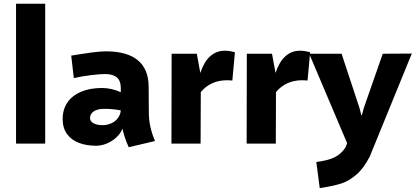

<svg xmlns="http://www.w3.org/2000/svg" viewBox="-20 -760 2199 1016"><path d="M64.9 -740.2H219.2V0H64.9Z M661.1 19Q638.2 -31.7 627.9 -79.1Q618.7 -54.7 596.7 -33.9Q574.7 -13.2 546.1 -1Q517.6 11.2 488.3 11.2Q437.5 11.2 397.7 -3.9Q357.9 -19 334.7 -50.8Q311.5 -82.5 311.5 -129.9Q311.5 -180.7 336.9 -217.8Q362.3 -254.9 409.4 -274.7Q456.5 -294.4 520 -294.4Q569.8 -294.4 619.1 -272V-294.9Q619.1 -333 597.9 -350.6Q576.7 -368.2 535.2 -368.2Q509.3 -368.2 460.7 -362.3Q412.1 -356.4 370.6 -346.7L356.9 -465.8Q432.1 -478 472.9 -483.2Q513.7 -488.3 541.5 -488.3Q651.9 -488.3 709 -441.4Q766.1 -394.5 766.6 -301.8L767.6 -161.1Q768.1 -88.9 800.3 -13.7ZM619.1 -175.8Q578.6 -184.1 532.2 -184.1Q496.6 -184.1 476.3 -170.9Q456.1 -157.7 456.5 -134.3Q456.5 -118.2 474.6 -107.9Q492.7 -97.7 521 -97.7Q548.8 -97.7 570.6 -108.2Q592.3 -118.7 605 -136.7Q617.7 -154.8 619.1 -175.8Z M1170.4 -491.7Q1193.8 -491.7 1223.1 -483.4L1209.5 -334Q1195.8 -335.4 1182.6 -335.4Q1094.2 -335.4 1042.5 -272.5L1041.5 0H887.2L888.2 -475.6H1021.5L1040 -374Q1079.1 -491.7 1170.4 -491.7Z M1568.4 -491.7Q1591.8 -491.7 1621.1 -483.4L1607.4 -334Q1593.8 -335.4 1580.6 -335.4Q1492.2 -335.4 1440.4 -272.5L1439.5 0H1285.2L1286.1 -475.6H1419.4L1438 -374Q1477.1 -491.7 1568.4 -491.7Z M1653.8 97.2Q1715.8 89.4 1750.5 72.3Q1785.2 55.2 1808.1 20.5L1816.9 -2.4L1616.2 -475.6H1787.6L1882.3 -188.5L1892.1 -150.4H1895L1904.8 -187.5L2005.4 -475.6L2159.2 -476.6L1937 67.4Q1904.8 131.3 1864.7 165Q1824.7 198.7 1785.4 211.2Q1746.1 223.6 1685.1 233.4L1671.9 235.4Z"/></svg>

Font: Selawik
Style: Bold
Weight: 700
Designer: Aaron Bell
Foundry: Microsoft Corporation
Version: Version 1.01